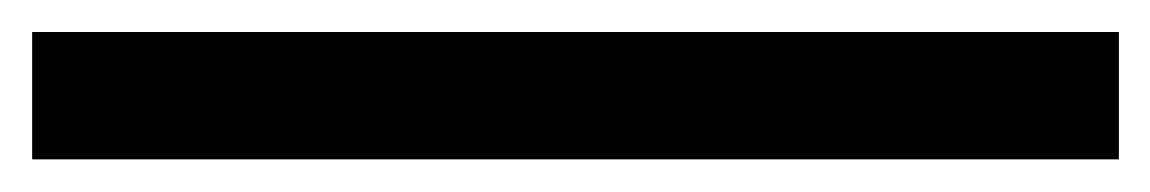

<svg xmlns="http://www.w3.org/2000/svg" viewBox="-25 64 719 120"><path d="M-4.9 163.6V84H674.3V163.6Z"/></svg>

Font: Fjalla One
Style: Regular
Weight: 400
Designer: Irina Smirnova, Eben Sorkin
Foundry: Sorkin Type
Version: Version 1.002; ttfautohint (v1.8.4.7-5d5b);gftools[0.9.25]